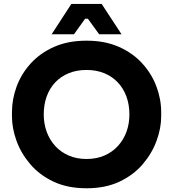

<svg xmlns="http://www.w3.org/2000/svg" viewBox="-20 -964 904 1003"><path d="M432.2 19.5Q332.8 19.5 259.5 -15.1Q186.2 -49.8 138 -106.4Q89.8 -163 66.1 -228.8Q42.5 -294.5 42.5 -356V-378Q42.5 -446 67 -512.4Q91.5 -578.8 140.8 -632.9Q190 -687 262.8 -719.2Q335.5 -751.5 432.2 -751.5Q528.2 -751.5 601 -719.2Q673.8 -687 723 -632.9Q772.2 -578.8 797.1 -512.4Q822 -446 822 -378V-356Q822 -294.5 798 -228.8Q774 -163 725.8 -106.4Q677.5 -49.8 604.2 -15.1Q531 19.5 432.2 19.5ZM432.2 -133.5Q484.2 -133.5 525.6 -151.5Q567 -169.5 596.2 -201.6Q625.5 -233.8 640.8 -275.8Q656 -317.8 656 -366Q656 -417.2 640.4 -459.8Q624.8 -502.2 595.5 -533.4Q566.2 -564.5 524.9 -581.5Q483.5 -598.5 432.2 -598.5Q380.2 -598.5 338.9 -581.5Q297.5 -564.5 268.2 -533.4Q239 -502.2 223.8 -459.8Q208.5 -417.2 208.5 -366Q208.5 -317.8 223.8 -275.8Q239 -233.8 268.2 -201.6Q297.5 -169.5 338.9 -151.5Q380.2 -133.5 432.2 -133.5ZM249.8 -785 352.8 -943.5H511L614.8 -785H498L439.2 -866H424.5L366.5 -785Z"/></svg>

Font: SVN-Sora Variable
Style: Regular
Weight: 400
Designer: Jonathan Barnbrook, Julián Moncada
Foundry: Barnbrook Fonts
Version: Version 2.000 - Viet hoa boi STYLEno.1 Fonts